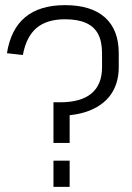

<svg xmlns="http://www.w3.org/2000/svg" viewBox="-20 -727 515 747"><path d="M442 -465Q442 -430 432 -400.5Q422 -371 403 -348.5Q384 -326 356 -310Q328 -294 292 -285.5Q256 -277 213 -277L251 -304V-171H188V-329H213Q295 -329 336 -363.5Q377 -398 377 -465V-520Q377 -565 362 -594Q347 -623 315 -637.5Q283 -652 233 -652Q162 -652 122 -618Q82 -584 69 -513L7 -520Q22 -614 78.5 -660.5Q135 -707 233 -707Q335 -707 388.5 -659Q442 -611 442 -520ZM251 -102V0H188V-102Z"/></svg>

Font: Pathway Extreme SemiCondensed ExtraLight
Style: Regular
Weight: 250
Width: 4
Version: Version 1.001;gftools[0.9.26]